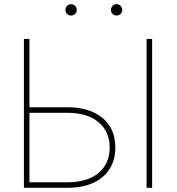

<svg xmlns="http://www.w3.org/2000/svg" viewBox="-20 -897 845 917"><path d="M120.6 -384.8H306.6Q410.6 -383.3 470.7 -332.8Q530.8 -282.2 530.8 -192.4Q530.8 -103.5 470.5 -52Q410.2 -0.5 302.7 0H94.2V-710.9H120.6ZM120.6 -358.4V-26.4H300.8Q397.5 -26.4 450.7 -71Q503.9 -115.7 503.9 -193.4Q503.9 -267.6 451.4 -312.5Q398.9 -357.4 305.2 -358.4ZM706.5 0H680.2V-710.9H706.5ZM292.5 -849.6Q292.5 -860.8 300.3 -868.9Q308.1 -877 319.3 -877Q330.6 -877 338.6 -868.9Q346.7 -860.8 346.7 -849.6Q346.7 -838.4 338.6 -830.6Q330.6 -822.8 319.3 -822.8Q308.1 -822.8 300.3 -830.6Q292.5 -838.4 292.5 -849.6ZM509.8 -849.6Q509.8 -860.8 517.6 -868.9Q525.4 -877 536.6 -877Q547.9 -877 555.9 -868.9Q564 -860.8 564 -849.6Q564 -838.4 555.9 -830.6Q547.9 -822.8 536.6 -822.8Q525.4 -822.8 517.6 -830.6Q509.8 -838.4 509.8 -849.6Z"/></svg>

Font: Roboto Thin
Style: Regular
Weight: 250
Designer: Google
Version: Version 2.134; 2016